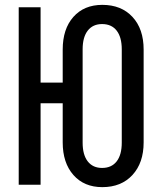

<svg xmlns="http://www.w3.org/2000/svg" viewBox="-20 -760 640 790"><path d="M401 10Q326 10 282 -40Q238 -90 238 -174V-335H147V0H57V-730H147V-420H238V-556Q238 -641 282 -690.5Q326 -740 401 -740Q479 -740 525 -690.5Q571 -641 571 -556V-174Q571 -90 525 -40Q479 10 401 10ZM400 -69Q439 -69 460 -96Q481 -123 481 -173V-557Q481 -607 460 -634Q439 -661 400 -661Q362 -661 341 -634Q320 -607 320 -557V-173Q320 -123 341 -96Q362 -69 400 -69Z"/></svg>

Font: JetBrainsMono NFM Medium
Style: Regular
Weight: 500
Monospace: yes
Designer: Philipp Nurullin, Konstantin Bulenkov
Foundry: JetBrains
Version: Version 2.304; ttfautohint (v1.8.4.7-5d5b);Nerd Fonts 3.3.0